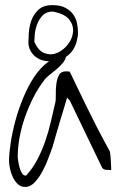

<svg xmlns="http://www.w3.org/2000/svg" viewBox="-20 -735 458 756"><path d="M91.8 -565.4Q91.8 -578.1 93.3 -603Q94.7 -627.9 103 -652.8Q111.3 -677.7 130.9 -696.3Q150.4 -714.8 186.5 -714.8Q218.8 -714.8 238.8 -703.6Q258.8 -692.4 269.5 -676.3Q280.3 -660.2 283.7 -641.1Q287.1 -622.1 287.1 -607.4Q287.1 -590.8 281.7 -570.8Q276.4 -550.8 263.7 -533.2Q253.9 -520.5 239.3 -510.7Q237.3 -499 227.5 -487.3Q216.8 -474.6 202.6 -462.4Q188.5 -450.2 173.8 -439Q159.2 -427.7 153.3 -418Q129.9 -387.7 111.3 -351.1Q92.8 -314.5 79.1 -275.9Q65.4 -237.3 57.6 -196.8Q49.8 -156.2 49.8 -118.2Q49.8 -112.3 51.8 -100.1Q53.7 -87.9 57.1 -75.2Q60.5 -62.5 66.4 -53.2Q72.3 -43.9 79.1 -43.9H82Q83 -43.9 84 -44.9Q110.4 -74.2 127.9 -108.4Q145.5 -142.6 158.2 -179.2Q170.9 -215.8 179.7 -253.9Q188.5 -292 197.3 -329.1Q200.2 -339.8 199.7 -361.3Q199.2 -382.8 201.7 -403.3Q204.1 -423.8 211.9 -439Q219.7 -454.1 240.2 -454.1Q244.1 -454.1 249.5 -453.6Q254.9 -453.1 254.9 -452.1Q291 -377 316.4 -324.7Q341.8 -272.5 359.4 -238.3Q377 -204.1 387.7 -184.6Q398.4 -165 403.8 -154.8Q409.2 -144.5 411.1 -141.1Q413.1 -137.7 413.1 -135.7Q414.1 -131.8 415 -121.6Q416 -111.3 416.5 -100.1Q417 -88.9 417.5 -78.6Q418 -68.4 418 -65.4Q408.2 -65.4 396.5 -66.4Q384.8 -67.4 379.9 -79.1L254.9 -338.9L244.1 -350.6Q241.2 -339.8 232.9 -312.5Q224.6 -285.2 215.3 -254.4Q206.1 -223.6 198.2 -196.3Q190.4 -168.9 187.5 -158.2Q181.6 -143.6 172.4 -117.2Q163.1 -90.8 149.4 -64.5Q135.7 -38.1 118.2 -18.6Q100.6 1 79.1 1Q61.5 1 49.8 -10.3Q38.1 -21.5 30.3 -38.1Q22.5 -54.7 19 -72.3Q15.6 -89.8 15.6 -101.6Q15.6 -129.9 22 -171.9Q28.3 -213.9 40.5 -259.3Q52.7 -304.7 71.8 -350.6Q90.8 -396.5 115.2 -433.1Q139.6 -469.7 170.9 -492.2Q170.9 -493.2 172.9 -494.1Q153.3 -494.1 137.7 -501Q122.1 -507.8 111.8 -519Q101.6 -530.3 96.7 -542.5Q91.8 -554.7 91.8 -565.4ZM115.2 -570.3Q131.8 -533.2 157.2 -524.9Q182.6 -516.6 206.5 -527.3Q230.5 -538.1 248 -561Q265.6 -584 267.6 -610.4Q269.5 -636.7 252 -658.7Q234.4 -680.7 187.5 -689.5Q162.1 -689.5 147.5 -673.8Q132.8 -658.2 125.5 -637.7Q118.2 -617.2 116.7 -597.2Q115.2 -577.1 115.2 -570.3Z"/></svg>

Font: Waiting for the Sunrise
Style: Regular
Weight: 300
Version: Version 1.001 2001